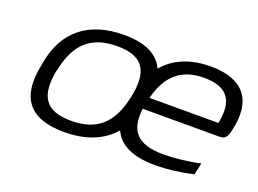

<svg xmlns="http://www.w3.org/2000/svg" viewBox="-83 -695 1193 889"><g transform="rotate(20 513.5 -250.0)"><path d="M86 -256 84 -244C50 -81 112 9 288 9C393 9 475 -23 530 -87C558 -24 625 9 738 9C793 9 861 1 923 -14L936 -72C882 -59 806 -51 756 -51C627 -51 580 -104 594 -217H970C1001 -217 1009 -229 1017 -265C1053 -417 992 -509 824 -509C725 -509 647 -477 595 -415C568 -476 503 -509 397 -509C227 -509 114 -425 86 -256ZM159 -247 161 -253C188 -382 253 -449 385 -449C506 -449 547 -392 530 -278L526 -256L525 -250L524 -247C496 -115 429 -51 301 -51C172 -51 133 -115 159 -247ZM606 -275C636 -391 700 -449 814 -449C931 -449 969 -389 946 -275Z"/></g></svg>

Font: LT Wave Light
Style: Italic
Weight: 300
Designer: Daniel Lyons
Version: Version 2.5 (Glyphs App)